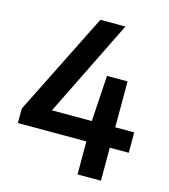

<svg xmlns="http://www.w3.org/2000/svg" viewBox="-110 -827 805 915"><g transform="rotate(15 292.0 -370.0)"><path d="M19.5 -163V-234.5L272 -740H395.5L146 -234L129.5 -263.5H566.5V-163ZM357.5 0V-263.5L371.5 -490H473V0Z"/></g></svg>

Font: Encode Sans SC SemiCondensed SemiBold
Style: Regular
Weight: 600
Width: 4
Designer: Multiple Designers
Foundry: Impallari Type
Version: Version 3.002